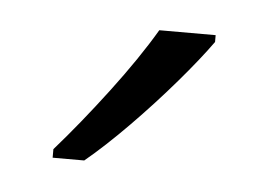

<svg xmlns="http://www.w3.org/2000/svg" viewBox="-28 -891 313 224"><g transform="rotate(5 128.5 -778.5)"><path d="M217 -850Q202 -829 178 -801Q154 -773 127 -745.5Q100 -718 77 -699H40V-709Q69 -742 100 -783Q131 -824 151 -858H217Z"/></g></svg>

Font: Noto Sans Telugu UI SemiCondensed Light
Style: Regular
Weight: 300
Width: 4
Designer: Jelle Bosma - Monotype Design Team
Foundry: Monotype Imaging Inc.
Version: Version 2.005; ttfautohint (v1.8.4.7-5d5b)